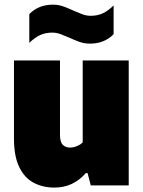

<svg xmlns="http://www.w3.org/2000/svg" viewBox="-20 -816 630 845"><path d="M219 9.5Q168 9.5 128 -11.8Q88 -33 64.8 -80.5Q41.5 -128 41.5 -206.5V-550H244V-223Q244 -191 256.2 -178.8Q268.5 -166.5 288 -166.5Q302.5 -166.5 318.2 -172.8Q334 -179 344 -189.5V-550H546.5V0H379.5L365.5 -54H357.5Q301.5 10 219 9.5ZM376 -624Q350.5 -624 328.2 -632.2Q306 -640.5 285.5 -650Q266 -658.5 247.5 -665.5Q229 -672.5 210 -672.5Q180.5 -672.5 157 -661.8Q133.5 -651 109 -627.5V-754Q149.5 -795.5 213 -795.5Q238.5 -795.5 260.8 -787Q283 -778.5 304 -769Q323 -760.5 341.5 -753.5Q360 -746.5 379 -746.5Q408.5 -746.5 432 -757.2Q455.5 -768 480 -792V-665.5Q439.5 -624 376 -624Z"/></svg>

Font: Encode Sans SemiCondensed SemiCondensed Black
Style: Regular
Weight: 900
Width: 4
Designer: Multiple Designers
Foundry: Impallari Type
Version: Version 3.000; ttfautohint (v1.8.3) -l 8 -r 50 -G 200 -x 14 